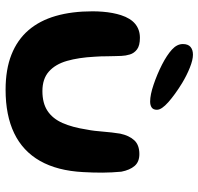

<svg xmlns="http://www.w3.org/2000/svg" viewBox="-32 -662 727 704"><g transform="rotate(90 332.0 -309.5)"><path d="M308.5 34Q234 34 179.8 12.5Q125.5 -9 90.2 -50Q55 -91 38 -150Q21 -209 21 -284.5Q21 -303.5 22.5 -322Q24 -340.5 27.2 -357.8Q30.5 -375 35 -389Q46.5 -424.5 67.5 -441.5Q88.5 -458.5 118 -458.5Q146.5 -458.5 160.5 -448Q174.5 -437.5 179.2 -421.8Q184 -406 184.5 -390.5Q185 -380 185.2 -367.2Q185.5 -354.5 185.8 -341Q186 -327.5 186.2 -315Q186.5 -302.5 187.5 -292Q190.5 -234 202.8 -191.2Q215 -148.5 241.8 -124.8Q268.5 -101 313.5 -101Q358 -101 386.2 -119.8Q414.5 -138.5 430.5 -174.8Q446.5 -211 454.5 -263.5Q457.5 -278 459.2 -293.2Q461 -308.5 462.2 -324Q463.5 -339.5 465.2 -355Q467 -370.5 469.5 -386Q476.5 -419 493.8 -437.8Q511 -456.5 544.5 -456.5Q573 -456.5 588 -439Q603 -421.5 609 -390.5Q610.5 -373.5 611.5 -356Q612.5 -338.5 612.5 -320.8Q612.5 -303 612 -285.2Q611.5 -267.5 610.5 -250Q605.5 -155.5 569.5 -92.2Q533.5 -29 468 2.5Q402.5 34 308.5 34ZM352 -496Q327 -496 289.5 -508.8Q252 -521.5 216.5 -539.5Q181.5 -557.5 161.2 -576Q141 -594.5 141 -616Q141 -635 151.5 -644Q162 -653 180 -653Q199 -653 227.8 -641.5Q256.5 -630 284.5 -613Q326 -587.5 354 -562.8Q382 -538 382 -521Q382 -507.5 373.8 -501.8Q365.5 -496 352 -496Z"/></g></svg>

Font: Gluten Thin Medium
Style: Regular
Weight: 500
Version: Version 1.300